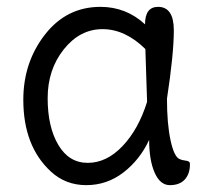

<svg xmlns="http://www.w3.org/2000/svg" viewBox="-20 -530 611 560"><path d="M467 -242Q467 -169 477.5 -120.5Q488 -72 504 -66Q510 -63 518.5 -62Q527 -61 530.5 -59Q534 -57 534 -51Q534 -23 519 -6.5Q504 10 475.5 10Q447 10 431 -26.5Q415 -63 415 -122Q388 -64 340 -27Q292 10 231.5 10Q171 10 128 -30Q48 -104 48 -239Q48 -348 111 -429Q174 -510 273 -510Q348 -510 403 -459Q403 -510 441 -510Q487 -510 487 -441.5Q487 -373 467 -242ZM409 -233 404 -387Q345 -445 279 -445Q213 -445 166 -386Q119 -327 119 -243.5Q119 -160 150 -107.5Q181 -55 236 -55Q291 -55 337.5 -104Q384 -153 409 -233Z"/></svg>

Font: Delius Swash Caps
Style: Regular
Weight: 400
Designer: Natalia Raices
Foundry: Natalia Raices
Version: Version 1.002